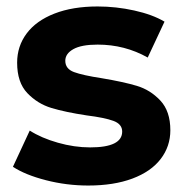

<svg xmlns="http://www.w3.org/2000/svg" viewBox="-20 -566 571 594"><path d="M20 -50 72 -162Q108 -139 159 -124.5Q210 -110 259 -110Q358 -110 358 -159Q358 -182 331 -192Q304 -202 248 -209Q182 -219 139 -232Q96 -245 64.5 -278Q33 -311 33 -372Q33 -423 62.5 -462.5Q92 -502 148.5 -524Q205 -546 282 -546Q339 -546 395.5 -533.5Q452 -521 489 -499L437 -388Q366 -428 282 -428Q232 -428 207 -414Q182 -400 182 -378Q182 -353 209 -343Q236 -333 295 -324Q361 -313 403 -300.5Q445 -288 476 -255Q507 -222 507 -163Q507 -113 477 -74Q447 -35 389.5 -13.5Q332 8 253 8Q186 8 122 -8.5Q58 -25 20 -50Z"/></svg>

Font: Montserrat-Bold
Style: Bold
Weight: 700
Version: Version 7.200